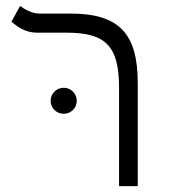

<svg xmlns="http://www.w3.org/2000/svg" viewBox="-20 -632 626 652"><path d="M447.8 -349.6C447.8 -517.1 385.3 -585.9 219.7 -585.9H114.3C87.4 -585.9 63 -601.1 48.3 -611.8L18.6 -558.1C39.6 -541.5 64.9 -521 106 -521H207C339.4 -521 384.3 -475.1 384.3 -334V0H447.8ZM196.3 -245.6C220.7 -245.6 240.7 -265.1 240.7 -289.6C240.7 -314 220.7 -334 196.3 -334C171.9 -334 151.9 -314 151.9 -289.6C151.9 -265.1 171.9 -245.6 196.3 -245.6Z"/></svg>

Font: Cascadia Code Light
Style: Regular
Weight: 300
Monospace: yes
Designer: Aaron Bell
Foundry: Saja Typeworks
Version: Version 2404.023